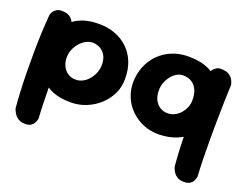

<svg xmlns="http://www.w3.org/2000/svg" viewBox="-110 -716 1465 1148"><g transform="rotate(20 622.5 -142.0)"><path d="M343 0Q273 0 226 -20Q179 -40 151 -74.5Q123 -109 111 -153.5Q99 -198 99 -248Q99 -309 115 -356Q131 -403 163 -435Q195 -467 241.5 -483.5Q288 -500 348 -499Q402 -499 448 -481.5Q494 -464 528.5 -431.5Q563 -399 582.5 -352Q602 -305 602 -244Q603 -194 582.5 -150Q562 -106 526 -72.5Q490 -39 443 -19.5Q396 0 343 0ZM131 214Q106 214 89.5 204Q73 194 64 180.5Q55 167 51 157Q47 147 47 147Q43 104 40 45.5Q37 -13 36 -78Q35 -143 35.5 -209.5Q36 -276 39 -337Q42 -398 46 -446Q46 -446 48 -454.5Q50 -463 58 -473.5Q66 -484 80 -491Q94 -498 119 -496Q145 -494 160 -483Q175 -472 182 -458.5Q189 -445 191.5 -435.5Q194 -426 194 -426Q192 -387 191 -331.5Q190 -276 189.5 -212Q189 -148 190 -81.5Q191 -15 192.5 46.5Q194 108 197 157Q197 157 195 165.5Q193 174 187 185.5Q181 197 168 205.5Q155 214 131 214ZM325 -138Q349 -138 370.5 -149.5Q392 -161 408 -180.5Q424 -200 433.5 -224Q443 -248 443 -273Q443 -313 428 -336.5Q413 -360 391 -370.5Q369 -381 347 -381Q325 -381 304 -369.5Q283 -358 266.5 -339Q250 -320 240 -296Q230 -272 230 -246Q230 -216 241.5 -191.5Q253 -167 274.5 -152.5Q296 -138 325 -138Z M905 0Q851 0 805.5 -18.5Q760 -37 725.5 -70.5Q691 -104 672.5 -148Q654 -192 654 -242Q655 -299 675 -346Q695 -393 729.5 -427Q764 -461 810.5 -480Q857 -499 910 -499Q991 -500 1046 -473.5Q1101 -447 1129.5 -391.5Q1158 -336 1158 -250Q1158 -200 1143 -155.5Q1128 -111 1097 -76.5Q1066 -42 1018 -22Q970 -2 905 0ZM910 -137Q933 -137 953.5 -147Q974 -157 989.5 -174.5Q1005 -192 1014.5 -214Q1024 -236 1024 -261Q1024 -303 1010.5 -329.5Q997 -356 974.5 -369Q952 -382 922 -382Q900 -382 880.5 -370Q861 -358 846.5 -339Q832 -320 823.5 -296.5Q815 -273 815 -248Q815 -216 826.5 -191Q838 -166 860 -151.5Q882 -137 910 -137ZM1144 215Q1118 216 1101.5 206Q1085 196 1076 182.5Q1067 169 1063.5 158.5Q1060 148 1060 148Q1056 105 1053 46.5Q1050 -12 1049.5 -77Q1049 -142 1050 -209Q1051 -276 1054.5 -337Q1058 -398 1062 -446Q1062 -446 1064 -454.5Q1066 -463 1074 -473Q1082 -483 1096 -490.5Q1110 -498 1135 -495Q1161 -493 1176 -482Q1191 -471 1198 -458Q1205 -445 1207.5 -435.5Q1210 -426 1210 -426Q1208 -387 1206.5 -331Q1205 -275 1204 -211.5Q1203 -148 1203 -81Q1203 -14 1204.5 47.5Q1206 109 1209 158Q1209 158 1207 166.5Q1205 175 1199.5 186Q1194 197 1181 206Q1168 215 1144 215Z"/></g></svg>

Font: Sour Gummy Black
Style: Bold
Weight: 700
Version: Version 1.000